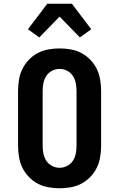

<svg xmlns="http://www.w3.org/2000/svg" viewBox="-20 -1003 640 1031"><path d="M300 8Q270 8 239.5 2.5Q209 -3 182.5 -17Q156 -31 134.5 -53.5Q113 -76 100 -103Q87 -130 82 -160.5Q77 -191 77 -221V-514Q77 -544 82 -574.5Q87 -605 100 -632Q113 -659 134.5 -681.5Q156 -704 182.5 -718Q209 -732 239.5 -737.5Q270 -743 300 -743Q330 -743 360.5 -737.5Q391 -732 417.5 -718Q444 -704 465.5 -681.5Q487 -659 500 -632Q513 -605 518 -574.5Q523 -544 523 -514V-221Q523 -191 518 -160.5Q513 -130 500 -103Q487 -76 465.5 -53.5Q444 -31 417.5 -17Q391 -3 360.5 2.5Q330 8 300 8ZM300 -102Q321 -102 340.5 -112Q360 -122 371.5 -140Q383 -158 387 -179Q391 -200 391 -221V-514Q391 -535 387 -556Q383 -577 371.5 -595Q360 -613 340.5 -623Q321 -633 300 -633Q279 -633 259.5 -623Q240 -613 228.5 -595Q217 -577 213 -556Q209 -535 209 -514V-221Q209 -200 213 -179Q217 -158 228.5 -140Q240 -122 259.5 -112Q279 -102 300 -102ZM191 -802 130 -846 234 -983H366L470 -846L409 -802L300 -914Z"/></svg>

Font: Iosevka HT Extrabold Extended
Style: Regular
Weight: 800
Width: 7
Monospace: yes
Designer: Belleve Invis
Foundry: Belleve Invis
Version: Version 32.3.0; ttfautohint (v1.8.4)